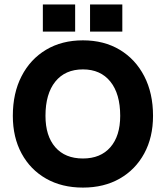

<svg xmlns="http://www.w3.org/2000/svg" viewBox="-20 -843 751 871"><path d="M388.5 -822.6V-699.5H534.9V-822.6ZM174.4 -822.6V-699.5H320.9V-822.6ZM38.2 -317.5Q38.2 -220 77.9 -146.8Q117.5 -73.5 188.9 -32.8Q260.3 8 356.3 8Q451.8 8 523.2 -32.8Q594.5 -73.5 634.3 -146.8Q674.2 -220 674.2 -317.5Q674.2 -420.5 634.3 -497.5Q594.5 -574.5 523.2 -617.2Q451.8 -660 356.3 -660Q260.3 -660 188.9 -617.2Q117.5 -574.5 77.9 -497.5Q38.2 -420.5 38.2 -317.5ZM525.3 -317.5Q525.3 -226.3 480.7 -175.1Q436.1 -124 356.2 -124Q275.5 -124 230.9 -175.1Q186.3 -226.3 186.3 -317.5Q186.3 -417.4 230.9 -472.8Q275.5 -528.2 356.2 -528.2Q436.1 -528.2 480.7 -472.8Q525.3 -417.4 525.3 -317.5Z"/></svg>

Font: Overused Grotesk Light
Style: Regular
Weight: 300
Designer: RandomMaerks
Version: Version 0.005